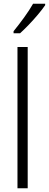

<svg xmlns="http://www.w3.org/2000/svg" viewBox="-20 -1013 263 1033"><path d="M129 0H74V-760H129ZM223 -985Q208 -963 184.5 -935Q161 -907 135 -880Q109 -853 88 -834H53V-845Q83 -882 110.5 -920Q138 -958 158 -993H223Z"/></svg>

Font: Noto Sans Ethiopic Condensed Light
Style: Regular
Weight: 300
Width: 3
Designer: Monotype Design Team
Foundry: Monotype Imaging Inc.
Version: Version 2.102; ttfautohint (v1.8.4.7-5d5b)